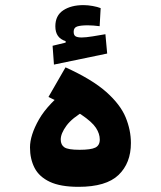

<svg xmlns="http://www.w3.org/2000/svg" viewBox="-20 -722 626 747"><path d="M285.6 4.9Q215.3 4.9 173.8 -14.6Q132.3 -34.2 114.5 -68.8Q96.7 -103.5 96.7 -148.4Q96.7 -195.8 131.6 -257.3Q166.5 -318.8 255.4 -387.2L311.5 -292Q260.7 -263.2 238.5 -232.9Q216.3 -202.6 216.3 -179.2Q216.3 -158.2 230.7 -148.7Q245.1 -139.2 289.6 -139.2Q333.5 -139.2 350.8 -147.7Q368.2 -156.2 368.2 -179.2Q368.2 -201.7 353.3 -224.6Q338.4 -247.6 295.7 -276.4Q252.9 -305.2 168.5 -344.7L234.9 -460Q338.4 -413.1 393.3 -364.3Q448.2 -315.4 468.8 -265.6Q489.3 -215.8 489.3 -165.5Q489.3 -87.4 441.2 -41.3Q393.1 4.9 285.6 4.9ZM189.9 -470.7 184.6 -543.9 269.5 -564.5 264.6 -522.9 235.4 -550.3V-562Q195.3 -574.2 195.3 -619.6Q195.3 -661.6 226.1 -681.9Q256.8 -702.1 304.7 -702.1Q321.8 -702.1 340.6 -698.7Q359.4 -695.3 371.6 -690.4L367.7 -620.1Q356.4 -621.6 343.3 -622.6Q330.1 -623.5 321.8 -623.5Q293.5 -623.5 280 -618.9Q266.6 -614.3 266.6 -598.6Q266.6 -585 274.2 -580.6Q281.7 -576.2 297.9 -576.2Q313.5 -576.2 340.8 -580.6Q368.2 -585 390.1 -588.9L397 -513.7Z"/></svg>

Font: Cascadia Mono
Style: Regular
Weight: 400
Monospace: yes
Designer: Aaron Bell
Foundry: Saja Typeworks
Version: Version 2404.023